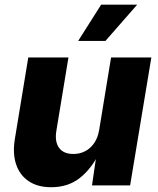

<svg xmlns="http://www.w3.org/2000/svg" viewBox="-20 -784 670 812"><path d="M196.3 7.8Q139.6 7.8 101.6 -17.6Q63.5 -43 48.1 -89.1Q32.7 -135.3 43 -197.3L99.6 -541H269.5L218.3 -230.5Q210.9 -185.1 229.7 -158.9Q248.5 -132.8 290.5 -132.8Q317.9 -132.8 340.6 -144.8Q363.3 -156.7 378.7 -179.4Q394 -202.1 399.4 -234.4L449.7 -541H620.1L530.3 0H369.1L389.2 -137.7H399.4Q368.2 -71.8 318.4 -32Q268.6 7.8 196.3 7.8ZM310.5 -610.8 407.7 -764.2H560.1L425.8 -610.8Z"/></svg>

Font: Inter 17pt ExtraBold
Style: Italic
Weight: 800
Italic angle: -9.3988°
Version: Version 4.001;git-66647c0bb